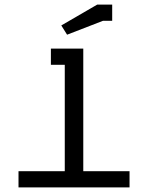

<svg xmlns="http://www.w3.org/2000/svg" viewBox="-20 -810 640 830"><path d="M245 -700 270 -660 425 -720H465V-790H400ZM60 0H540V-70H340V-600H200V-530H260V-70H60Z"/></svg>

Font: KetosagCBd
Style: Regular
Weight: 500
Designer: gluk
Foundry: gluk
Version: Version 00.0024